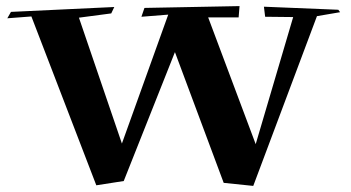

<svg xmlns="http://www.w3.org/2000/svg" viewBox="-20 -675 1151 630"><path d="M811 -65 714 -75 554 -504 386 -81 296 -67 83 -621 4 -615 16 -636 355 -652 345 -631 239 -617 380 -204 532 -627 444 -620 454 -649 766 -655 763 -618H663L819 -202L942 -619L850 -620L846 -653L1090 -643L1096 -635L1020 -622Z"/></svg>

Font: Xiangcui Kesong Xiangcui Kesong
Style: Regular
Weight: 400
Version: Version 1.501;March 28, 2024;FontCreator 14.0.0.2814 64-bit